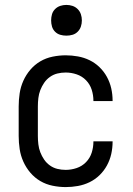

<svg xmlns="http://www.w3.org/2000/svg" viewBox="-20 -753 540 781"><path d="M247 8Q221 8 194 2.5Q167 -3 144 -16.5Q121 -30 103.5 -50.5Q86 -71 75 -95.5Q64 -120 60 -146.5Q56 -173 56 -200V-320Q56 -347 60 -373.5Q64 -400 75 -424.5Q86 -449 103.5 -469.5Q121 -490 144 -503.5Q167 -517 194 -522.5Q221 -528 247 -528Q272 -528 297 -523.5Q322 -519 344.5 -508Q367 -497 385 -479.5Q403 -462 415 -440Q427 -418 432.5 -393.5Q438 -369 438 -344V-342H360V-343Q360 -366 353 -388Q346 -410 330 -426.5Q314 -443 292 -450.5Q270 -458 247 -458Q230 -458 213.5 -454Q197 -450 183 -440Q169 -430 159.5 -416Q150 -402 144 -386.5Q138 -371 136 -354Q134 -337 134 -320V-200Q134 -183 136 -166Q138 -149 144 -133.5Q150 -118 159.5 -104Q169 -90 183 -80Q197 -70 213.5 -66Q230 -62 247 -62Q270 -62 292 -69.5Q314 -77 330 -93.5Q346 -110 353 -132Q360 -154 360 -177V-178H438V-176Q438 -151 432.5 -126.5Q427 -102 415 -80Q403 -58 385 -40.5Q367 -23 344.5 -12Q322 -1 297 3.5Q272 8 247 8ZM250 -608Q237 -608 225 -611.5Q213 -615 204 -624Q195 -633 191.5 -645Q188 -657 188 -670Q188 -683 191.5 -695Q195 -707 204 -716Q213 -725 225 -729Q237 -733 250 -733Q263 -733 275 -729Q287 -725 296 -716Q305 -707 309 -695Q313 -683 313 -670Q313 -657 309 -645Q305 -633 296 -624Q287 -615 275 -611.5Q263 -608 250 -608Z"/></svg>

Font: Iosevka SS18
Style: Regular
Weight: 400
Monospace: yes
Designer: Belleve Invis
Foundry: Belleve Invis
Version: Version 25.1.1; ttfautohint (v1.8.4)